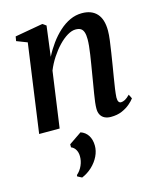

<svg xmlns="http://www.w3.org/2000/svg" viewBox="-119 -620 803 973"><g transform="rotate(-15 282.5 -133.5)"><path d="M194.5 -362.5Q212 -397 234.5 -428Q257 -459 284 -483.5Q311 -508 341 -521.8Q371 -535.5 403.5 -535.5Q454.5 -535.5 481.8 -505.5Q509 -475.5 509 -416Q509 -395 505.2 -365.8Q501.5 -336.5 496.2 -303.5Q491 -270.5 486 -239Q481.5 -210.5 476.2 -179.8Q471 -149 467.2 -122.2Q463.5 -95.5 462.5 -77.5Q462.5 -61.5 467 -54.8Q471.5 -48 479.5 -48Q489 -48 500.5 -54Q512 -60 526.5 -75L537.5 -53Q529 -41 511.5 -26Q494 -11 469 -0.2Q444 10.5 411 10.5Q392.5 10.5 378.5 3.8Q364.5 -3 357 -16.8Q349.5 -30.5 350 -51Q350 -62.5 352.2 -82Q354.5 -101.5 358.5 -125.5Q362.5 -149.5 366.8 -175.2Q371 -201 375 -225Q379 -249 383 -273.5Q387 -298 390.5 -321.2Q394 -344.5 396 -364.8Q398 -385 398 -400.5Q398 -423.5 393.2 -437.5Q388.5 -451.5 378.5 -457.8Q368.5 -464 351 -464Q331.5 -464 308 -450Q284.5 -436 261.5 -411.8Q238.5 -387.5 218.5 -357Q198.5 -326.5 185 -293L144 0H36.5L101 -463.5L45.5 -485L49.5 -508.5L196 -534.5L215 -521.5ZM190 269.5 167 257.5 167.5 250.5Q186.5 234 197 210.2Q207.5 186.5 207 162Q207 142.5 198.5 127.8Q190 113 175 107V91L241 46Q266 54.5 279.8 76Q293.5 97.5 294 128.5Q294.5 157 281 184.8Q267.5 212.5 243.8 234.8Q220 257 190 269.5Z"/></g></svg>

Font: Merriweather 96pt Medium
Style: Italic
Weight: 500
Italic angle: -7.8°
Version: Version 2.101